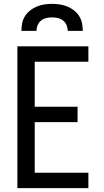

<svg xmlns="http://www.w3.org/2000/svg" viewBox="-20 -975 540 995"><path d="M70 0V-735H438V-655H160V-422H382V-342H160V-80H438V0ZM91 -815Q91 -835 95 -855Q99 -875 110 -892Q121 -909 137 -921.5Q153 -934 171.5 -941.5Q190 -949 210 -952Q230 -955 250 -955Q270 -955 290 -952Q310 -949 328.5 -941.5Q347 -934 363 -921.5Q379 -909 390 -892Q401 -875 405 -855Q409 -835 409 -815H331Q331 -830 325 -844.5Q319 -859 307 -868.5Q295 -878 280 -881.5Q265 -885 250 -885Q235 -885 220 -881.5Q205 -878 193 -868.5Q181 -859 175 -844.5Q169 -830 169 -815Z"/></svg>

Font: Iosevka Custom Medium
Style: Regular
Weight: 500
Monospace: yes
Designer: Belleve Invis
Foundry: Belleve Invis
Version: Version 32.5.0; ttfautohint (v1.8.4)